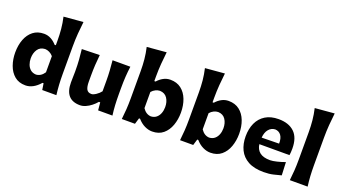

<svg xmlns="http://www.w3.org/2000/svg" viewBox="-65 -1447 3678 2068"><g transform="rotate(20 1774.0 -412.5)"><path d="M262.2 15.1Q186 15.1 136.7 -26.4Q87.4 -67.9 63.2 -135.5Q39.1 -203.1 39.1 -281.2Q39.1 -364.7 64.7 -431.6Q90.3 -498.5 140.4 -537.6Q190.4 -576.7 264.2 -576.7Q307.6 -576.7 344.7 -556.4Q381.8 -536.1 409.7 -503.4H423.8V-554.2Q423.8 -622.6 417.7 -688.5Q411.6 -754.4 396 -821.3L618.2 -840.3Q610.4 -773.9 604.7 -702.9Q599.1 -631.8 599.1 -554.2V-242.2Q599.1 -172.9 602.5 -116.2Q606 -59.6 613.3 0H451.2L439.9 -73.7H427.7Q350.1 15.1 262.2 15.1ZM329.6 -133.3Q386.7 -136.7 423.8 -193.4V-378.4Q404.3 -401.4 379.4 -413.3Q354.5 -425.3 330.1 -425.8Q273.9 -423.3 245.8 -381.3Q217.8 -339.4 217.8 -279.8Q217.8 -242.2 230 -209.5Q242.2 -176.8 266.8 -156Q291.5 -135.3 329.6 -133.3Z M887.7 15.1Q713.9 15.1 713.9 -183.6Q713.9 -220.2 715.1 -248.3Q716.3 -276.4 716.3 -306.2Q716.3 -384.8 711.9 -442.6Q707.5 -500.5 700.7 -560.5L904.8 -565.9Q898.4 -505.9 895 -448.2Q891.6 -390.6 891.6 -328.1V-256.3Q891.6 -198.2 907.2 -169.4Q922.9 -140.6 962.9 -140.6Q982.9 -140.6 1014.4 -161.4Q1045.9 -182.1 1066.4 -209.5V-328.1Q1066.4 -390.6 1062.7 -445.6Q1059.1 -500.5 1053.2 -560.5H1257.3Q1249.5 -500.5 1245.6 -442.6Q1241.7 -384.8 1241.7 -306.2V-242.2Q1241.7 -172.9 1244.9 -116.2Q1248 -59.6 1255.9 0H1091.8L1083.5 -88.9H1068.4Q1045.4 -61 1015.1 -37.4Q984.9 -13.7 951.9 0.7Q918.9 15.1 887.7 15.1Z M1714.4 15.1Q1671.9 15.1 1628.2 -5.9Q1584.5 -26.9 1546.9 -69.8H1535.2L1514.2 0H1363.3Q1370.1 -59.6 1374 -116.2Q1377.9 -172.9 1377.9 -242.2V-554.2Q1377.9 -622.6 1371.6 -688.5Q1365.2 -754.4 1349.6 -821.3L1571.8 -840.3Q1564 -773.9 1558.3 -702.9Q1552.7 -631.8 1552.7 -554.2V-503.4H1566.9Q1595.2 -536.1 1632.3 -556.4Q1669.4 -576.7 1712.4 -576.7Q1786.6 -576.7 1836.9 -537.6Q1887.2 -498.5 1912.8 -431.6Q1938.5 -364.7 1938.5 -281.2Q1938.5 -203.1 1914.3 -135.5Q1890.1 -67.9 1840.6 -26.4Q1791 15.1 1714.4 15.1ZM1647 -133.3Q1685.1 -135.3 1709.7 -156Q1734.4 -176.8 1746.6 -209.5Q1758.8 -242.2 1758.8 -279.8Q1758.8 -339.4 1731 -381.3Q1703.1 -423.3 1646.5 -425.8Q1622.1 -425.3 1597.2 -413.3Q1572.3 -401.4 1552.7 -378.4V-193.4Q1589.8 -136.7 1647 -133.3Z M2381.8 15.1Q2339.4 15.1 2295.7 -5.9Q2252 -26.9 2214.4 -69.8H2202.6L2181.6 0H2030.8Q2037.6 -59.6 2041.5 -116.2Q2045.4 -172.9 2045.4 -242.2V-554.2Q2045.4 -622.6 2039.1 -688.5Q2032.7 -754.4 2017.1 -821.3L2239.3 -840.3Q2231.4 -773.9 2225.8 -702.9Q2220.2 -631.8 2220.2 -554.2V-503.4H2234.4Q2262.7 -536.1 2299.8 -556.4Q2336.9 -576.7 2379.9 -576.7Q2454.1 -576.7 2504.4 -537.6Q2554.7 -498.5 2580.3 -431.6Q2606 -364.7 2606 -281.2Q2606 -203.1 2581.8 -135.5Q2557.6 -67.9 2508.1 -26.4Q2458.5 15.1 2381.8 15.1ZM2314.5 -133.3Q2352.5 -135.3 2377.2 -156Q2401.9 -176.8 2414.1 -209.5Q2426.3 -242.2 2426.3 -279.8Q2426.3 -339.4 2398.4 -381.3Q2370.6 -423.3 2314 -425.8Q2289.6 -425.3 2264.6 -413.3Q2239.7 -401.4 2220.2 -378.4V-193.4Q2257.3 -136.7 2314.5 -133.3Z M2992.7 15.1Q2883.3 15.1 2814.2 -22.9Q2745.1 -61 2712.6 -127.9Q2680.2 -194.8 2680.2 -281.7Q2680.2 -368.2 2710.7 -434.6Q2741.2 -501 2802 -538.8Q2862.8 -576.7 2953.1 -576.7Q3069.3 -576.7 3134 -515.1Q3198.7 -453.6 3198.7 -327.1Q3198.7 -304.7 3197.3 -286.9Q3195.8 -269 3193.4 -252H2848.1Q2855.5 -193.4 2895.8 -161.1Q2936 -128.9 3014.6 -128.9Q3044.4 -128.9 3092.8 -140.9Q3141.1 -152.8 3183.1 -168.5L3189.9 -18.6Q3154.8 -9.3 3105.7 2.9Q3056.6 15.1 2992.7 15.1ZM3045.9 -330.1Q3047.4 -391.1 3022.9 -424.6Q2998.5 -458 2955.1 -460Q2910.2 -457.5 2881.1 -422.6Q2852.1 -387.7 2847.2 -326.7Z M3289.1 0Q3295.9 -59.6 3299.8 -116.2Q3303.7 -172.9 3303.7 -242.2V-554.2Q3303.7 -622.6 3297.4 -688.5Q3291 -754.4 3275.4 -821.3L3497.6 -840.3Q3489.7 -773.9 3484.1 -702.9Q3478.5 -631.8 3478.5 -554.2V-242.2Q3478.5 -172.9 3481.9 -116.2Q3485.4 -59.6 3493.2 0Z"/></g></svg>

Font: Pinar-DS1-FD Bold
Style: Regular
Weight: 700
Designer: Amin Abedi
Version: Version 2.000